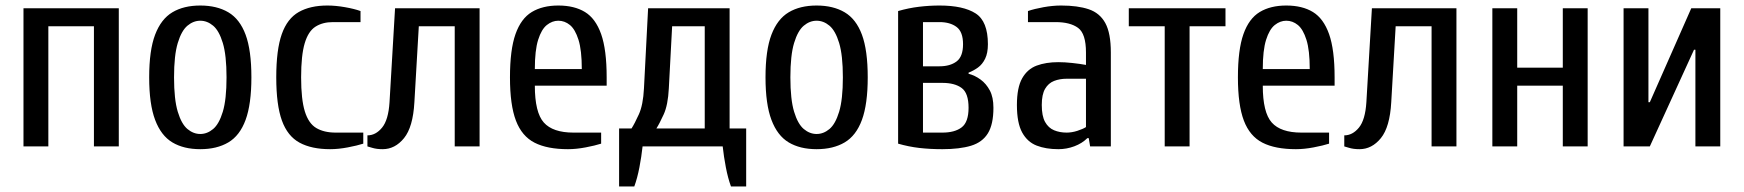

<svg xmlns="http://www.w3.org/2000/svg" viewBox="-20 -530 6312 695"><path d="M65 0V-500H410V0H320V-435H155V0Z M705 10Q645 10 604 -14.5Q563 -39 541.5 -96Q520 -153 520 -250Q520 -348 541.5 -404.5Q563 -461 604 -485.5Q645 -510 705 -510Q765 -510 806.5 -485.5Q848 -461 869 -404.5Q890 -348 890 -250Q890 -153 869 -96Q848 -39 806.5 -14.5Q765 10 705 10ZM705 -45Q730 -45 751.5 -63Q773 -81 786.5 -125.5Q800 -170 800 -250Q800 -330 786.5 -374.5Q773 -419 751.5 -437Q730 -455 705 -455Q680 -455 658.5 -437Q637 -419 623.5 -374.5Q610 -330 610 -250Q610 -170 623.5 -125.5Q637 -81 658.5 -63Q680 -45 705 -45Z M1175 10Q1108 10 1064.5 -13.5Q1021 -37 1000.5 -93.5Q980 -150 980 -250Q980 -350 1000 -406.5Q1020 -463 1061.5 -486.5Q1103 -510 1165 -510Q1195 -510 1229 -504Q1263 -498 1285 -490V-450H1185Q1148 -450 1122 -433.5Q1096 -417 1083 -373.5Q1070 -330 1070 -250Q1070 -170 1083.5 -126.5Q1097 -83 1125 -66.5Q1153 -50 1195 -50H1295V-10Q1273 -3 1239 3.5Q1205 10 1175 10Z M1365 10Q1343 10 1327 5Q1311 0 1310 0V-40Q1340 -40 1363 -68Q1386 -96 1390 -160L1410 -500H1716V0H1626V-435H1496L1480 -160Q1475 -70 1442.5 -30Q1410 10 1365 10Z M2036 10Q1961 10 1915 -13.5Q1869 -37 1847.5 -93.5Q1826 -150 1826 -250Q1826 -350 1846 -406.5Q1866 -463 1905 -486.5Q1944 -510 2001 -510Q2059 -510 2097.5 -486.5Q2136 -463 2156 -406.5Q2176 -350 2176 -250V-220H1916Q1916 -123 1948.5 -86.5Q1981 -50 2056 -50H2156V-10Q2134 -3 2100 3.5Q2066 10 2036 10ZM1916 -280H2086Q2086 -348 2074 -386Q2062 -424 2043 -439.5Q2024 -455 2001 -455Q1979 -455 1959.5 -439.5Q1940 -424 1928 -386Q1916 -348 1916 -280Z M2221 145V-65H2266Q2277 -82 2292.5 -116Q2308 -150 2311 -210L2326 -500H2621V-65H2681V145H2626Q2615 115 2607.5 76Q2600 37 2596 0H2306Q2302 37 2294.5 76Q2287 115 2276 145ZM2356 -65H2531V-435H2413L2401 -210Q2398 -150 2382.5 -116Q2367 -82 2356 -65Z M2936 10Q2876 10 2835 -14.5Q2794 -39 2772.5 -96Q2751 -153 2751 -250Q2751 -348 2772.5 -404.5Q2794 -461 2835 -485.5Q2876 -510 2936 -510Q2996 -510 3037.5 -485.5Q3079 -461 3100 -404.5Q3121 -348 3121 -250Q3121 -153 3100 -96Q3079 -39 3037.5 -14.5Q2996 10 2936 10ZM2936 -45Q2961 -45 2982.5 -63Q3004 -81 3017.5 -125.5Q3031 -170 3031 -250Q3031 -330 3017.5 -374.5Q3004 -419 2982.5 -437Q2961 -455 2936 -455Q2911 -455 2889.5 -437Q2868 -419 2854.5 -374.5Q2841 -330 2841 -250Q2841 -170 2854.5 -125.5Q2868 -81 2889.5 -63Q2911 -45 2936 -45Z M3391 10Q3346 10 3307.5 5.5Q3269 1 3231 -10V-490Q3269 -501 3306.5 -505.5Q3344 -510 3381 -510Q3467 -510 3511.5 -481.5Q3556 -453 3556 -370Q3556 -338 3546 -317.5Q3536 -297 3520 -285.5Q3504 -274 3486 -267V-263Q3509 -257 3529.5 -242Q3550 -227 3563 -202.5Q3576 -178 3576 -140Q3576 -80 3556 -47.5Q3536 -15 3495 -2.5Q3454 10 3391 10ZM3321 -50H3391Q3436 -50 3461 -69Q3486 -88 3486 -140Q3486 -193 3461 -211.5Q3436 -230 3391 -230H3321ZM3321 -290H3381Q3419 -290 3442.5 -307.5Q3466 -325 3466 -370Q3466 -415 3442.5 -432.5Q3419 -450 3381 -450H3321Z M3811 10Q3766 10 3732.5 -3Q3699 -16 3680 -50.5Q3661 -85 3661 -150Q3661 -213 3680 -246.5Q3699 -280 3732.5 -292.5Q3766 -305 3811 -305Q3834 -305 3861.5 -302Q3889 -299 3911 -295V-340Q3911 -408 3882.5 -429Q3854 -450 3801 -450H3701V-490Q3724 -498 3757.5 -504Q3791 -510 3821 -510Q3881 -510 3921 -496.5Q3961 -483 3981 -446.5Q4001 -410 4001 -340V0H3926L3921 -30H3916Q3897 -11 3869 -0.5Q3841 10 3811 10ZM3841 -50Q3860 -50 3880 -56.5Q3900 -63 3911 -70V-245H3841Q3816 -245 3795.5 -237Q3775 -229 3763 -208.5Q3751 -188 3751 -150Q3751 -110 3763 -88.5Q3775 -67 3795.5 -58.5Q3816 -50 3841 -50Z M4196 0V-435H4066V-500H4416V-435H4286V0Z M4671 10Q4596 10 4550 -13.5Q4504 -37 4482.5 -93.5Q4461 -150 4461 -250Q4461 -350 4481 -406.5Q4501 -463 4540 -486.5Q4579 -510 4636 -510Q4694 -510 4732.5 -486.5Q4771 -463 4791 -406.5Q4811 -350 4811 -250V-220H4551Q4551 -123 4583.5 -86.5Q4616 -50 4691 -50H4791V-10Q4769 -3 4735 3.5Q4701 10 4671 10ZM4551 -280H4721Q4721 -348 4709 -386Q4697 -424 4678 -439.5Q4659 -455 4636 -455Q4614 -455 4594.5 -439.5Q4575 -424 4563 -386Q4551 -348 4551 -280Z M4901 10Q4879 10 4863 5Q4847 0 4846 0V-40Q4876 -40 4899 -68Q4922 -96 4926 -160L4946 -500H5252V0H5162V-435H5032L5016 -160Q5011 -70 4978.5 -30Q4946 10 4901 10Z M5382 0V-500H5472V-285H5637V-500H5727V0H5637V-220H5472V0Z M5857 0V-500H5947V-160H5952L6102 -500H6207V0H6117V-350H6112L5952 0Z"/></svg>

Font: Cuprum
Style: Regular
Weight: 400
Designer: Jovanny Lemonad
Foundry: Jovanny Lemonad
Version: Version 3.000